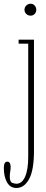

<svg xmlns="http://www.w3.org/2000/svg" viewBox="-70 -730 242 1000"><path d="M90 -648.5Q76 -648.5 66.8 -657.5Q57.5 -666.5 57.5 -679Q57.5 -692 66.8 -701.2Q76 -710.5 90 -710.5Q102 -710.5 110.5 -701.2Q119 -692 119 -679Q119 -666.5 110.5 -657.5Q102 -648.5 90 -648.5ZM15.5 249Q-17 249 -33.5 219.5Q-50 190 -50 144.5Q-50 112 -32 112Q-22.5 112 -18.5 120Q-14.5 128 -14.5 139Q-14.5 151.5 -16.8 163.2Q-19 175 -19 190Q-19 217.5 -6.2 222.2Q6.5 227 15.5 227Q44.5 227 60.8 190.2Q77 153.5 77 87V-502.5H27V-523.5H107V55.5Q107 155.5 81.8 202.2Q56.5 249 15.5 249Z"/></svg>

Font: Imbue 50pt Thin
Style: Regular
Weight: 100
Designer: Tyler Finck
Foundry: Etcetera Type Company
Version: Version 1.102; ttfautohint (v1.8.3)